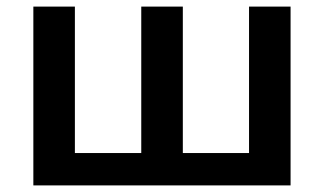

<svg xmlns="http://www.w3.org/2000/svg" viewBox="-20 -562 982 582"><path d="M734.9 -542V-98.1H534.2V-542H408.2V-98.1H207V-542H81.1V0H860.8V-542Z"/></svg>

Font: Noto Reveo Sans
Style: Regular
Weight: 600
Designer: Monotype Design Team
Foundry: Monotype Imaging Inc.
Version: Version 2.007